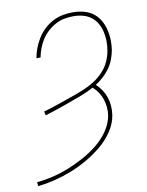

<svg xmlns="http://www.w3.org/2000/svg" viewBox="-85 -804 669 873"><g transform="rotate(-10 250.0 -367.5)"><path d="M20 8 18 -10Q56 -14 93.5 -23Q131 -32 167 -46.5Q203 -61 238 -80Q273 -99 304.5 -124Q336 -149 359 -182Q382 -215 389 -253Q392 -273 390 -292.5Q388 -312 382 -329.5Q376 -347 365.5 -362.5Q355 -378 341 -390Q314 -375 285 -364Q256 -353 227 -342.5Q198 -332 169 -322Q140 -312 110 -303L105 -321Q130 -328 155 -336.5Q180 -345 205 -353.5Q230 -362 255 -371Q280 -380 304.5 -390.5Q329 -401 351.5 -416Q374 -431 392.5 -451Q411 -471 422 -495.5Q433 -520 437 -545Q441 -567 440.5 -589Q440 -611 435 -632Q430 -653 419.5 -671Q409 -689 392.5 -701.5Q376 -714 355 -719.5Q334 -725 312 -725Q291 -725 269.5 -721Q248 -717 228.5 -706.5Q209 -696 192 -680.5Q175 -665 163 -646Q151 -627 143.5 -607Q136 -587 132 -566H113Q117 -589 125.5 -611.5Q134 -634 147 -655Q160 -676 178.5 -693.5Q197 -711 219 -722.5Q241 -734 264.5 -738.5Q288 -743 312 -743Q337 -743 361 -737Q385 -731 403.5 -717.5Q422 -704 434.5 -683.5Q447 -663 453 -640Q459 -617 460 -592Q461 -567 457 -542Q453 -521 445 -500Q437 -479 424 -461Q411 -443 394 -427.5Q377 -412 358 -400Q373 -386 384 -369.5Q395 -353 401.5 -334Q408 -315 409.5 -294Q411 -273 408 -252Q402 -213 378 -177.5Q354 -142 321 -115Q288 -88 251.5 -67Q215 -46 177 -31Q139 -16 99 -6Q59 4 20 8Z"/></g></svg>

Font: Iosevka Curly Slab ThObl
Style: Regular
Weight: 100
Italic angle: -9°
Monospace: yes
Designer: Belleve Invis
Foundry: Belleve Invis
Version: Version 11.0.0; ttfautohint (v1.8.3)